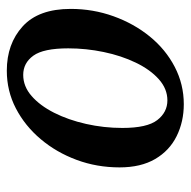

<svg xmlns="http://www.w3.org/2000/svg" viewBox="-18 -514 547 550"><g transform="rotate(-90 255.0 -239.5)"><path d="M231 14Q181 14 139.5 -6.5Q98 -27 74 -68Q50 -109 50 -170Q50 -235 71.5 -293Q93 -351 131 -396Q169 -441 219 -467Q269 -493 327 -493Q404 -493 454 -447.5Q504 -402 504 -310Q504 -246 483 -187.5Q462 -129 425 -83.5Q388 -38 338 -12Q288 14 231 14ZM242 -33Q275 -33 302.5 -57.5Q330 -82 350 -123.5Q370 -165 380.5 -215.5Q391 -266 391 -317Q391 -388 370 -417Q349 -446 315 -446Q282 -446 254.5 -422Q227 -398 206.5 -357.5Q186 -317 174.5 -266Q163 -215 163 -162Q163 -91 185.5 -62Q208 -33 242 -33Z"/></g></svg>

Font: Source Serif Pro SemiBold
Style: Italic
Weight: 600
Italic angle: -12°
Designer: Frank Grießhammer
Foundry: Adobe Systems Incorporated
Version: Version 3.001;hotconv 1.0.111;makeotfexe 2.5.65597